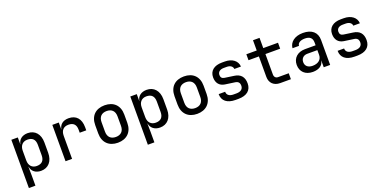

<svg xmlns="http://www.w3.org/2000/svg" viewBox="-14 -1627 5428 2730"><g transform="rotate(-20 2700.0 -262.5)"><path d="M88 180H187V21L185 -106H187C199 -34 255 10 337 10C447 10 517 -70 517 -197V-354C517 -481 446 -560 337 -560C254 -560 198 -516 187 -444H186V-550H88ZM302 -76C231 -76 187 -123 187 -202V-348C187 -427 231 -474 302 -474C375 -474 418 -438 418 -353V-197C418 -112 375 -76 302 -76Z M708 0H807V-347C807 -429 848 -474 923 -474C996 -474 1036 -436 1036 -359V-312H1135V-360C1135 -487 1070 -560 956 -560C871 -560 818 -516 807 -444H806V-550H708Z M1500 8C1634 8 1720 -74 1720 -212V-338C1720 -477 1635 -558 1500 -558C1365 -558 1280 -477 1280 -338V-212C1280 -74 1366 8 1500 8ZM1500 -79C1425 -79 1379 -122 1379 -203V-347C1379 -428 1425 -471 1500 -471C1575 -471 1621 -428 1621 -347V-203C1621 -122 1575 -79 1500 -79Z M1888 180H1987V21L1985 -106H1987C1999 -34 2055 10 2137 10C2247 10 2317 -70 2317 -197V-354C2317 -481 2246 -560 2137 -560C2054 -560 1998 -516 1987 -444H1986V-550H1888ZM2102 -76C2031 -76 1987 -123 1987 -202V-348C1987 -427 2031 -474 2102 -474C2175 -474 2218 -438 2218 -353V-197C2218 -112 2175 -76 2102 -76Z M2700 8C2834 8 2920 -74 2920 -212V-338C2920 -477 2835 -558 2700 -558C2565 -558 2480 -477 2480 -338V-212C2480 -74 2566 8 2700 8ZM2700 -79C2625 -79 2579 -122 2579 -203V-347C2579 -428 2625 -471 2700 -471C2775 -471 2821 -428 2821 -347V-203C2821 -122 2775 -79 2700 -79Z M3278 8H3322C3449 8 3520 -51 3520 -155C3520 -252 3472 -308 3377 -321L3238 -341C3202 -346 3183 -366 3183 -403C3183 -449 3217 -477 3277 -477H3321C3375 -477 3410 -450 3412 -412H3512C3508 -499 3432 -558 3321 -558H3277C3157 -558 3087 -500 3087 -402C3087 -317 3131 -263 3210 -251L3358 -230C3403 -224 3424 -200 3424 -155C3424 -104 3387 -75 3322 -75H3278C3215 -75 3178 -103 3178 -152H3080C3080 -50 3153 8 3278 8Z M3955 0H4118V-90H3957C3922 -90 3900 -114 3900 -151V-460H4123V-550H3900V-705H3801V-550H3644V-460H3801V-150C3801 -59 3861 0 3955 0Z M4449 10C4543 10 4603 -32 4613 -101H4615V0H4712V-377C4712 -493 4636 -560 4501 -560C4376 -560 4297 -495 4290 -406H4388C4391 -450 4434 -476 4501 -476C4576 -476 4613 -443 4613 -375V-333H4452C4340 -333 4265 -265 4265 -162C4265 -59 4335 10 4449 10ZM4475 -73C4406 -73 4365 -109 4365 -167C4365 -223 4403 -260 4461 -260H4613V-187C4613 -117 4559 -73 4475 -73Z M5078 8H5122C5249 8 5320 -51 5320 -155C5320 -252 5272 -308 5177 -321L5038 -341C5002 -346 4983 -366 4983 -403C4983 -449 5017 -477 5077 -477H5121C5175 -477 5210 -450 5212 -412H5312C5308 -499 5232 -558 5121 -558H5077C4957 -558 4887 -500 4887 -402C4887 -317 4931 -263 5010 -251L5158 -230C5203 -224 5224 -200 5224 -155C5224 -104 5187 -75 5122 -75H5078C5015 -75 4978 -103 4978 -152H4880C4880 -50 4953 8 5078 8Z"/></g></svg>

Font: JetBrains Mono Medium
Style: Regular
Weight: 436
Monospace: yes
Designer: Philipp Nurullin, Konstantin Bulenkov
Foundry: JetBrains
Version: Version 2.305